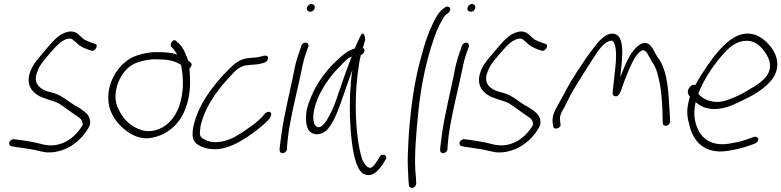

<svg xmlns="http://www.w3.org/2000/svg" viewBox="-20 -729 3923 964"><path d="M36 -26C21 -17 24 2 37 5L52 8C79 11 103 16 127 19C155 23 184 32 212 36C282 40 343 10 389 -39C404 -55 425 -83 432 -104C436 -138 420 -158 398 -173C390 -180 379 -187 366 -194C328 -214 297 -247 252 -261L216 -271C183 -283 151 -305 162 -353C177 -401 189 -412 231 -462C258 -494 279 -514 292 -522C312 -534 328 -540 344 -531L362 -516C376 -501 393 -491 417 -482L437 -475C457 -466 478 -505 457 -509L436 -516C424 -521 413 -525 404 -530C388 -540 380 -554 364 -564C339 -577 314 -571 284 -554C267 -544 243 -520 213 -484C183 -448 159 -421 149 -404C138 -386 131 -369 127 -354C115 -300 139 -272 167 -253C196 -233 240 -227 273 -211C304 -192 337 -165 371 -143C387 -133 394 -123 396 -103C367 -51 317 -10 261 -1C213 7 177 -11 138 -17C115 -20 91 -26 65 -28L51 -30C46 -31 41 -29 36 -26Z M552 -348C512 -273 519 -202 543 -155C561 -118 597 -82 629 -62C657 -44 698 -27 746 -38C821 -53 885 -107 913 -189C936 -249 936 -314 933 -361L931 -385C941 -393 946 -406 938 -414L923 -427C922 -435 919 -442 916 -448C907 -474 889 -505 870 -517L863 -524C852 -538 829 -507 840 -494L847 -487C853 -482 862 -466 870 -455C843 -464 814 -467 780 -467C739 -469 702 -462 664 -449C619 -435 576 -393 552 -348ZM561 -226C552 -306 603 -394 669 -415C700 -426 736 -433 771 -431C819 -431 857 -425 889 -403L891 -393C900 -339 905 -269 879 -194C848 -108 774 -57 697 -74C643 -89 600 -126 577 -177C569 -192 563 -208 561 -226Z M952 -26C964 0 1005 18 1049 20C1119 24 1189 -17 1248 -60C1278 -82 1316 -111 1334 -135C1342 -147 1346 -161 1336 -166C1328 -171 1314 -164 1310 -158C1278 -117 1217 -77 1170 -48C1129 -23 1060 -1 1010 -27C988 -38 980 -46 985 -77C985 -92 990 -110 997 -132C1024 -216 1087 -295 1138 -348C1161 -375 1182 -393 1210 -400C1219 -401 1228 -402 1235 -403C1250 -405 1274 -405 1288 -409C1300 -413 1315 -414 1322 -425C1334 -444 1320 -454 1300 -448C1287 -445 1284 -443 1270 -441C1250 -439 1233 -439 1213 -435C1179 -429 1150 -403 1119 -371C1078 -331 1027 -266 997 -213C967 -159 934 -72 952 -26Z M1521 -690C1518 -679 1527 -670 1538 -670C1549 -670 1557 -677 1560 -688C1563 -699 1555 -709 1544 -709C1533 -709 1524 -701 1521 -690ZM1456 -370C1451 -347 1447 -324 1441 -298C1435 -272 1429 -245 1423 -216L1405 -128C1397 -88 1387 -15 1384 15V26C1384 31 1386 34 1389 37C1400 47 1421 33 1421 18V8C1422 1 1423 -16 1426 -43C1436 -123 1458 -214 1477 -298C1483 -324 1488 -348 1493 -371C1500 -408 1509 -445 1521 -475L1528 -494C1530 -499 1529 -504 1527 -508C1520 -521 1499 -515 1493 -500L1487 -480C1475 -448 1463 -410 1456 -370Z M1520 -175C1513 -136 1516 -96 1530 -75C1548 -51 1585 -46 1618 -73C1648 -102 1671 -156 1690 -210C1710 -265 1729 -323 1749 -378C1737 -296 1735 -219 1737 -143C1740 -60 1749 38 1771 96C1782 124 1795 141 1812 147C1853 161 1883 124 1903 94L1916 72C1930 49 1895 37 1886 59L1873 80C1865 93 1857 103 1848 110C1844 114 1837 115 1831 112C1821 109 1811 96 1800 75C1792 51 1784 19 1778 -21C1763 -127 1760 -265 1782 -402C1784 -421 1789 -438 1792 -453C1799 -455 1807 -461 1809 -471C1812 -480 1809 -485 1802 -488C1807 -505 1810 -518 1814 -529C1811 -559 1802 -572 1790 -549C1784 -538 1768 -504 1762 -486C1761 -485 1760 -485 1759 -485C1723 -473 1701 -454 1668 -422C1620 -378 1569 -311 1541 -240C1531 -216 1523 -194 1520 -175ZM1575 -234C1602 -298 1648 -359 1691 -400C1710 -420 1724 -437 1746 -445C1717 -375 1691 -291 1664 -216C1648 -173 1597 -55 1562 -100C1544 -128 1555 -185 1575 -234Z M2071 -346C2047 -235 2032 -79 2029 16C2026 66 2027 105 2029 134C2030 163 2031 181 2032 189L2033 202C2033 207 2036 210 2040 212C2053 220 2069 208 2070 191L2069 179C2069 170 2068 152 2065 124C2061 43 2069 -57 2080 -163C2090 -270 2112 -387 2144 -491C2164 -555 2177 -589 2202 -632C2209 -644 2214 -652 2220 -656L2232 -665C2236 -668 2239 -673 2240 -678C2243 -689 2236 -696 2226 -696C2221 -696 2217 -694 2213 -691L2201 -682C2178 -663 2159 -625 2143 -588C2133 -566 2121 -535 2109 -494C2097 -453 2083 -404 2071 -346Z M2327 -690C2324 -679 2333 -670 2344 -670C2355 -670 2363 -677 2366 -688C2369 -699 2361 -709 2350 -709C2339 -709 2330 -701 2327 -690ZM2262 -370C2257 -347 2253 -324 2247 -298C2241 -272 2235 -245 2229 -216L2211 -128C2203 -88 2193 -15 2190 15V26C2190 31 2192 34 2195 37C2206 47 2227 33 2227 18V8C2228 1 2229 -16 2232 -43C2242 -123 2264 -214 2283 -298C2289 -324 2294 -348 2299 -371C2306 -408 2315 -445 2327 -475L2334 -494C2336 -499 2335 -504 2333 -508C2326 -521 2305 -515 2299 -500L2293 -480C2281 -448 2269 -410 2262 -370Z M2297 -26C2282 -17 2285 2 2298 5L2313 8C2340 11 2364 16 2388 19C2416 23 2445 32 2473 36C2543 40 2604 10 2650 -39C2665 -55 2686 -83 2693 -104C2697 -138 2681 -158 2659 -173C2651 -180 2640 -187 2627 -194C2589 -214 2558 -247 2513 -261L2477 -271C2444 -283 2412 -305 2423 -353C2438 -401 2450 -412 2492 -462C2519 -494 2540 -514 2553 -522C2573 -534 2589 -540 2605 -531L2623 -516C2637 -501 2654 -491 2678 -482L2698 -475C2718 -466 2739 -505 2718 -509L2697 -516C2685 -521 2674 -525 2665 -530C2649 -540 2641 -554 2625 -564C2600 -577 2575 -571 2545 -554C2528 -544 2504 -520 2474 -484C2444 -448 2420 -421 2410 -404C2399 -386 2392 -369 2388 -354C2376 -300 2400 -272 2428 -253C2457 -233 2501 -227 2534 -211C2565 -192 2598 -165 2632 -143C2648 -133 2655 -123 2657 -103C2628 -51 2578 -10 2522 -1C2474 7 2438 -11 2399 -17C2376 -20 2352 -26 2326 -28L2312 -30C2307 -31 2302 -29 2297 -26Z M2755 -112 2758 -95C2757 -74 2800 -84 2794 -107L2792 -125C2790 -149 2798 -165 2813 -189C2822 -206 2832 -226 2843 -249C2861 -285 2957 -435 2976 -463C2995 -491 3012 -512 3037 -522C3058 -530 3061 -520 3067 -503C3082 -456 3066 -368 3060 -304C3057 -283 3056 -268 3056 -261C3056 -253 3059 -248 3067 -246C3087 -241 3096 -267 3105 -295C3111 -313 3119 -332 3127 -353C3146 -399 3166 -448 3195 -471C3218 -488 3230 -461 3238 -447L3255 -417C3270 -395 3280 -370 3287 -336C3301 -282 3307 -192 3307 -128L3308 -110C3308 -105 3310 -102 3314 -100C3327 -92 3344 -104 3345 -120L3344 -139C3343 -151 3342 -171 3340 -199C3335 -296 3326 -386 3281 -443C3268 -462 3262 -481 3248 -498C3233 -516 3209 -520 3184 -499C3143 -467 3119 -404 3094 -341C3102 -417 3121 -538 3071 -557C3045 -568 3016 -550 2997 -531C2984 -519 2970 -502 2955 -481C2938 -460 2913 -424 2879 -372C2826 -291 2817 -264 2781 -201C2763 -170 2751 -144 2755 -112Z M3440 -287C3427 -270 3436 -253 3444 -243L3443 -240C3426 -183 3428 -149 3440 -107C3458 -19 3517 45 3631 29C3665 24 3701 16 3730 6L3771 -8C3776 -10 3780 -14 3783 -18C3795 -34 3780 -45 3766 -42L3724 -27C3698 -18 3667 -12 3636 -7C3572 3 3523 -20 3498 -56C3473 -93 3456 -145 3473 -217C3493 -198 3518 -185 3555 -182C3604 -178 3654 -198 3694 -218C3752 -245 3823 -282 3862 -338C3899 -397 3880 -452 3856 -486C3834 -516 3804 -544 3769 -555C3699 -576 3641 -532 3593 -479C3553 -434 3506 -366 3471 -302C3457 -308 3446 -296 3440 -287ZM3486 -258 3489 -266C3516 -336 3568 -409 3610 -456C3642 -492 3673 -518 3713 -523C3770 -531 3800 -497 3824 -462C3841 -437 3860 -396 3832 -352C3813 -324 3779 -300 3747 -283C3709 -258 3669 -239 3626 -225C3564 -205 3512 -227 3486 -258Z"/></svg>

Font: Stray Cat
Style: CnObl
Weight: 400
Version: Version 1.0